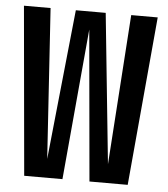

<svg xmlns="http://www.w3.org/2000/svg" viewBox="-50 -720 670 765"><g transform="rotate(5 285.0 -337.5)"><path d="M75 0 15 -675H121.5L160.5 -75L222.5 -675H342L403.5 -75L444 -675H550L489 0H336L282.5 -603L228 0Z"/></g></svg>

Font: Anybody Condensed Medium
Style: Regular
Weight: 500
Width: 3
Designer: Tyler Finck
Foundry: Etcetera Type Company
Version: Version 1.010; ttfautohint (v1.8.3) -l 8 -r 50 -G 200 -x 14 